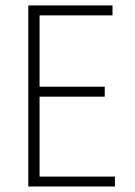

<svg xmlns="http://www.w3.org/2000/svg" viewBox="-20 -679 492 699"><path d="M398.4 -36.1H124V-327.1H361.3V-363.3H124V-623H389.6V-659.2H83V0H398.4Z"/></svg>

Font: Yaldevi Colombo ExtraLight
Style: Regular
Weight: 275
Designer: Sol Matas, Denzil Rajitha, Kosala Senevirathne and Pathum Egodawatta
Foundry: Mooniak
Version: Version 1.020 ; ttfautohint (v1.6)